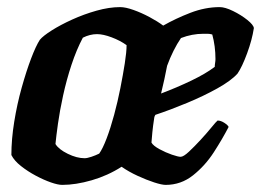

<svg xmlns="http://www.w3.org/2000/svg" viewBox="-20 -520 734 540"><path d="M155 0Q143 0 123 -7Q103 -14 80.5 -26Q58 -38 39 -53Q20 -68 12 -84Q12 -128 20 -177.5Q28 -227 41 -273.5Q54 -320 67.5 -355.5Q81 -391 92 -408Q101 -419 125.5 -434.5Q150 -450 183 -465Q216 -480 251.5 -490Q287 -500 318 -500Q333 -500 355.5 -492Q378 -484 400.5 -472Q423 -460 439 -448Q474 -468 515.5 -484Q557 -500 598 -500Q613 -500 635.5 -489Q658 -478 675.5 -464Q693 -450 694 -441Q689 -408 675 -370Q661 -332 648 -313Q630 -293 591.5 -271.5Q553 -250 506 -230.5Q459 -211 417 -197Q415 -194 414 -190Q410 -164 408.5 -148Q407 -132 406 -119Q411 -110 428.5 -100.5Q446 -91 463.5 -85Q481 -79 488 -79Q496 -79 511.5 -93.5Q527 -108 544.5 -127Q562 -146 575 -162Q588 -178 592 -181Q601 -181 611 -174.5Q621 -168 623 -163Q606 -130 581.5 -92Q557 -54 523 -27Q489 0 446 0Q435 0 413.5 -7Q392 -14 367 -25.5Q342 -37 322 -51Q283 -26 238 -13Q193 0 155 0ZM489 -413Q478 -397 468 -377Q458 -357 450 -335Q443 -298 433 -257Q478 -274 518.5 -293.5Q559 -313 584 -332Q584 -337 585 -343Q586 -349 586 -354Q586 -390 577 -423Q570 -425 564 -425Q558 -425 552 -425Q520 -425 489 -413ZM218 -75Q225 -75 237 -79Q249 -83 259 -88Q269 -102 280 -131Q291 -160 301 -197Q311 -234 318.5 -272Q326 -310 331 -342Q336 -374 336 -393Q318 -406 294 -415Q270 -424 253 -424Q233 -424 213 -414Q195 -380 181 -337.5Q167 -295 157.5 -251.5Q148 -208 143 -172Q138 -136 136 -115Q145 -100 170.5 -87.5Q196 -75 218 -75Z"/></svg>

Font: Texturina 72pt 72pt ExtraBold
Style: Italic
Weight: 800
Italic angle: -11°
Designer: Guillermo Torres Carreño
Foundry: Omnibus-Type
Version: Version 1.002; ttfautohint (v1.8.3)